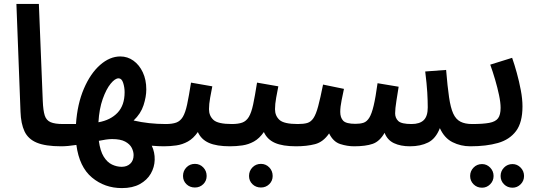

<svg xmlns="http://www.w3.org/2000/svg" viewBox="-20 -744 2752 983"><path d="M293 5Q213 5 168.5 -13.5Q124 -32 105.5 -71.5Q87 -111 85 -172L64 -724H179L199 -227Q201 -178 209 -153Q217 -128 239 -118.5Q261 -109 303 -109Q333 -109 346.5 -93.5Q360 -78 360 -54Q360 -29 342.5 -12Q325 5 293 5Z M293 5 303 -109Q317 -109 334 -109Q351 -109 369 -109Q376 -212 409.5 -290Q443 -368 492.5 -411.5Q542 -455 596 -455Q633 -455 663 -433.5Q693 -412 711 -374Q729 -336 729 -286Q729 -249 715 -205.5Q701 -162 664 -127Q742 -109 828 -109Q858 -109 871.5 -93.5Q885 -78 885 -54Q885 -29 868 -12Q851 5 819 5Q791 5 757 2Q773 36 772 74Q771 112 752 145Q733 178 696 198.5Q659 219 604 219Q516 219 451 165Q386 111 371 -2Q326 5 293 5ZM587 -343Q569 -343 546.5 -315.5Q524 -288 506 -237.5Q488 -187 484 -118Q546 -129 582 -167Q618 -205 618 -272Q618 -297 610.5 -320Q603 -343 587 -343ZM603 110Q630 110 647 94Q664 78 664 50Q664 32 654.5 13Q645 -6 621 -19Q597 -32 554 -32Q540 -32 522.5 -29.5Q505 -27 486 -23Q493 29 511 58Q529 87 553.5 98.5Q578 110 603 110Z M819 5 829 -109Q862 -109 882.5 -116.5Q903 -124 916 -145.5Q929 -167 938 -209Q947 -251 958 -321L1067 -302Q1062 -277 1056 -244Q1050 -211 1050 -185Q1050 -151 1073 -130Q1096 -109 1167 -109Q1197 -109 1210.5 -93.5Q1224 -78 1224 -54Q1224 -29 1207 -12Q1190 5 1158 5Q1089 5 1049.5 -12.5Q1010 -30 993 -68Q970 -35 942 -19.5Q914 -4 882.5 0.5Q851 5 819 5ZM978 216Q952 216 934.5 199Q917 182 917 157Q917 131 934.5 113Q952 95 978 95Q1003 95 1020.5 113Q1038 131 1038 157Q1038 182 1020.5 199Q1003 216 978 216Z M1157 5 1167 -109Q1200 -109 1220.5 -116.5Q1241 -124 1254 -145.5Q1267 -167 1276 -209Q1285 -251 1296 -321L1405 -302Q1400 -277 1394 -244Q1388 -211 1388 -185Q1388 -151 1411 -130Q1434 -109 1505 -109Q1535 -109 1548.5 -93.5Q1562 -78 1562 -54Q1562 -29 1545 -12Q1528 5 1496 5Q1427 5 1387.5 -12.5Q1348 -30 1331 -68Q1308 -35 1280 -19.5Q1252 -4 1220.5 0.5Q1189 5 1157 5ZM1316 216Q1290 216 1272.5 199Q1255 182 1255 157Q1255 131 1272.5 113Q1290 95 1316 95Q1341 95 1358.5 113Q1376 131 1376 157Q1376 182 1358.5 199Q1341 216 1316 216Z M1495 5 1505 -109Q1535 -109 1553.5 -114.5Q1572 -120 1585 -139.5Q1598 -159 1609 -200Q1620 -241 1634 -311L1741 -289Q1736 -265 1729 -231Q1722 -197 1722 -171Q1722 -142 1737 -126Q1752 -110 1800 -110Q1824 -110 1841 -115.5Q1858 -121 1870.5 -141Q1883 -161 1893 -203Q1903 -245 1913 -318L2021 -300Q2016 -268 2009.5 -227.5Q2003 -187 2003 -164Q2003 -140 2019 -124.5Q2035 -109 2087 -109Q2129 -109 2149.5 -129Q2170 -149 2170 -194Q2170 -229 2167.5 -271.5Q2165 -314 2157 -378L2264 -386Q2271 -301 2279 -246.5Q2287 -192 2300.5 -162.5Q2314 -133 2337.5 -121Q2361 -109 2397 -109Q2427 -109 2441 -93.5Q2455 -78 2455 -54Q2455 -29 2437.5 -12Q2420 5 2388 5Q2339 5 2297 -16Q2255 -37 2232 -88Q2211 -34 2172 -14.5Q2133 5 2079 5Q2031 5 1997 -11Q1963 -27 1949 -64Q1924 -20 1888 -7.5Q1852 5 1793 5Q1758 5 1722 -6.5Q1686 -18 1665 -61Q1635 -17 1593 -6Q1551 5 1495 5Z M2388 5 2398 -109Q2453 -109 2485 -115Q2517 -121 2530 -138.5Q2543 -156 2543 -192Q2543 -219 2535 -257Q2527 -295 2515 -336Q2503 -377 2490 -413L2602 -448Q2614 -414 2626 -370.5Q2638 -327 2646.5 -282Q2655 -237 2655 -199Q2655 -117 2622 -73Q2589 -29 2529.5 -12Q2470 5 2388 5ZM2604 217Q2578 217 2560.5 199.5Q2543 182 2543 157Q2543 132 2560.5 114Q2578 96 2604 96Q2628 96 2645.5 114Q2663 132 2663 157Q2663 182 2645.5 199.5Q2628 217 2604 217ZM2448 217Q2422 217 2404.5 199.5Q2387 182 2387 157Q2387 132 2404.5 114Q2422 96 2448 96Q2472 96 2489.5 114Q2507 132 2507 157Q2507 182 2489.5 199.5Q2472 217 2448 217Z"/></svg>

Font: Noto Sans Arabic UI SmCn SmBd
Style: Regular
Weight: 600
Width: 4
Designer: Monotype Design Team, Nadine Chahine and Nizar Qandah
Foundry: Monotype Imaging Inc.
Version: Version 2.010; ttfautohint (v1.8.4.7-5d5b)